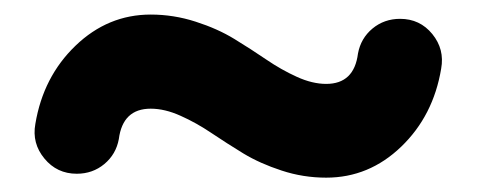

<svg xmlns="http://www.w3.org/2000/svg" viewBox="-20 -483 658 265"><path d="M474.1 -409.2Q478 -430.2 494.1 -443.6Q510.3 -457 532.2 -457Q559.6 -457 576.7 -436Q593.8 -415 588.9 -388.2Q578.1 -323.2 533.7 -280.5Q489.3 -237.8 430.2 -237.8Q398.4 -237.8 368.7 -247.6Q338.9 -257.3 315.9 -271.2Q293 -285.2 272 -299.3Q251 -313.5 229.2 -323.2Q207.5 -333 188 -333Q149.4 -333 144 -291Q140.1 -270 124 -256.6Q107.9 -243.2 85.9 -243.2Q58.6 -243.2 41.3 -264.2Q23.9 -285.2 28.8 -312Q39.6 -377 84.2 -419.9Q128.9 -462.9 188 -462.9Q219.7 -462.9 250 -453.1Q280.3 -443.4 303.5 -429.2Q326.7 -415 347.4 -400.9Q368.2 -386.7 389.6 -377Q411.1 -367.2 430.2 -367.2Q468.8 -367.2 474.1 -409.2Z"/></svg>

Font: LT Saeada
Style: Bold
Weight: 700
Designer: Daniel Lyons
Foundry: LyonsType
Version: Version 1.001